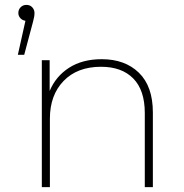

<svg xmlns="http://www.w3.org/2000/svg" viewBox="-20 -765 751 785"><path d="M53 -541 84 -680Q71 -682 63 -691Q55 -700 55 -712Q55 -726 64.5 -735.5Q74 -745 88 -745Q103 -745 112 -735Q121 -725 121 -712Q121 -703 119.5 -695.5Q118 -688 115 -676L79 -541ZM151 0V-519H183V-393Q208 -453 262.5 -488Q317 -523 396 -523Q491 -523 548 -467.5Q605 -412 605 -305V0H572V-303Q572 -396 525 -444Q478 -492 393 -492Q296 -492 240 -434Q184 -376 184 -280V0Z"/></svg>

Font: Montserrat ExtraLight
Style: Regular
Weight: 200
Designer: Julieta Ulanovsky
Foundry: Julieta Ulanovsky
Version: Version 9.000; ttfautohint (v1.8.4.7-5d5b)